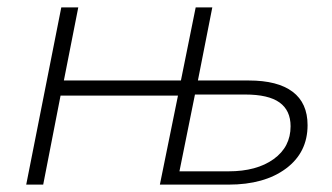

<svg xmlns="http://www.w3.org/2000/svg" viewBox="-20 -500 900 520"><path d="M813 -161Q813 -87 754.5 -43.5Q696 0 599 0H413L462 -241H144L97 0H51L146 -480H192L153 -282H470L510 -480H555L516 -282H654Q732 -282 772.5 -251.5Q813 -221 813 -161ZM767 -158Q767 -201 737 -222.5Q707 -244 644 -244H508L466 -36H599Q675 -36 721 -69Q767 -102 767 -158Z"/></svg>

Font: Montserrat Ace
Style: Light Italic
Weight: 300
Italic angle: -11.3°
Designer: Julieta Ulanovsky
Foundry: Julieta Ulanovsky
Version: Version 1